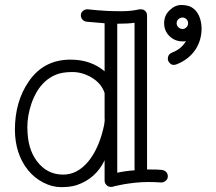

<svg xmlns="http://www.w3.org/2000/svg" viewBox="-20 -749 883 786"><path d="M408.2 -368.2Q394.5 -409.2 352.5 -433.1Q315.9 -454.1 275.9 -454.1Q235.8 -454.1 210 -443.6Q184.1 -433.1 164.6 -415.3Q145 -397.5 131.1 -373.8Q117.2 -350.1 108.4 -324.2Q91.8 -274.4 92 -228.3Q92.3 -182.1 101.8 -149.2Q111.3 -116.2 129.9 -90.8Q171.4 -34.2 238.8 -34.2Q296.9 -34.2 341.8 -88.4Q375.5 -129.9 395 -193.4Q411.1 -246.6 408.2 -265.1ZM460 -42Q494.1 -49.3 530.8 -51.8V-655.8Q505.9 -651.9 463.9 -651.9H460ZM550.8 -710.9H557.1Q568.4 -710.9 575.2 -703.4Q582 -695.8 582 -686V-55.2H591.8Q626 -55.2 639.9 -53.7Q653.8 -52.2 660.4 -44.9Q667 -37.6 667 -26.9Q667 -16.1 658.4 -9Q649.9 -2 641.1 -2H639.2Q614.7 -3.9 587.6 -3.9Q560.5 -3.9 533.2 -1Q505.9 2 485.6 5.6Q465.3 9.3 453.4 12.2Q441.4 15.1 440.4 15.6Q439.5 16.1 437.5 16.1H434.1Q422.9 16.1 415.5 8.1Q408.2 0 408.2 -9.8V-92.8Q372.1 -17.6 293.9 8.8Q268.1 17.1 230.7 17.1Q193.4 17.1 156.7 -2Q120.1 -21 94.7 -52.7Q42 -118.2 41 -216.8Q41 -333.5 97.7 -415.5Q158.7 -504.9 269 -504.9Q352.1 -504.9 408.2 -457V-653.8Q408.2 -653.8 334 -660.2Q324.2 -661.6 317.6 -668.9Q311 -676.3 311 -686.5Q311 -696.8 319.1 -703.9Q327.1 -710.9 336.9 -710.9H339.8Q340.3 -710.9 351.1 -709.7Q361.8 -708.5 379.2 -707Q396.5 -705.6 418.9 -704.3Q441.4 -703.1 479.5 -703.1Q517.6 -703.1 550.8 -710.9ZM727.1 -677.2Q717.3 -677.2 710.2 -670.4Q703.1 -663.6 703.1 -654.1Q703.1 -644.5 710.2 -637.5Q717.3 -630.4 727.1 -630.4Q736.8 -630.4 743.4 -637.5Q750 -644.5 750 -654.1Q750 -663.6 743.4 -670.4Q736.8 -677.2 727.1 -677.2ZM781.7 -548.3Q753.9 -505.4 702.1 -485.4Q697.3 -483.4 689.5 -483.4Q681.6 -483.4 674.3 -491.5Q667 -499.5 667 -508.3Q667 -526.4 684.1 -533.7Q722.2 -547.9 741.2 -580.6Q737.3 -579.6 733.9 -579.6H727.1Q696.3 -579.6 673.8 -601.1Q651.9 -622.6 651.9 -654.3Q651.9 -685.5 673.8 -706.5Q696.3 -728.5 721.4 -728.5Q746.6 -728.5 761.5 -720.7Q776.4 -712.9 785.9 -699.5Q795.4 -686 800.3 -668.5Q805.2 -650.9 805.2 -630.6Q805.2 -610.4 799.6 -589.1Q793.9 -567.9 781.7 -548.3Z"/></svg>

Font: Ribeye Marrow
Style: Regular
Weight: 400
Designer: Astigmatic (AOETI)
Foundry: Astigmatic (AOETI)
Version: Version 1.000